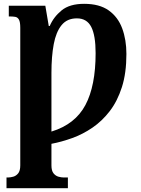

<svg xmlns="http://www.w3.org/2000/svg" viewBox="-20 -744 738 1004"><path d="M14 240V184H24Q34 184 49 180Q64 176 75 162.5Q86 149 86 121V-599Q86 -629 79 -641.5Q72 -654 59 -656Q46 -658 30 -658H26V-714H217L235 -608H240Q260 -655 302 -689.5Q344 -724 420 -724Q500 -724 548.5 -689.5Q597 -655 619 -595.5Q641 -536 641 -462Q641 -362 617.5 -288.5Q594 -215 554 -163Q514 -111 463.5 -76.5Q413 -42 357.5 -22Q302 -2 249 8V121Q249 149 260 162.5Q271 176 286 180Q301 184 311 184H335V240ZM249 -56Q373 -94 426.5 -194.5Q480 -295 480 -466Q480 -559 457 -603.5Q434 -648 382 -648Q331 -648 302 -612.5Q273 -577 261 -513Q249 -449 249 -363Z"/></svg>

Font: Noto Serif SemiCondensed ExtraBold
Style: Regular
Weight: 800
Width: 4
Designer: Monotype Design Team
Foundry: Monotype Imaging Inc.
Version: Version 2.015